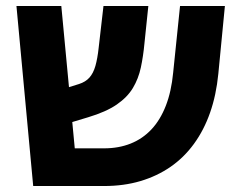

<svg xmlns="http://www.w3.org/2000/svg" viewBox="-20 -622 797 642"><path d="M91 0 35 -602H185L230 -126H328Q377 -126 417 -142Q457 -158 486.5 -189.5Q516 -221 534.5 -268.5Q553 -316 559 -379L582 -602H732L710 -375Q703 -304 682.5 -245.5Q662 -187 628.5 -141Q595 -95 550 -64Q505 -33 449.5 -16.5Q394 0 328 0ZM149 -192 138 -308 244 -341Q266 -348 279 -362.5Q292 -377 299 -401.5Q306 -426 310 -463L326 -602H476L463 -477Q459 -434 451 -396.5Q443 -359 424.5 -328Q406 -297 370.5 -272.5Q335 -248 275 -230Z"/></svg>

Font: Noto Sans
Style: Bold
Weight: 700
Designer: Monotype Design Team
Foundry: Monotype Imaging Inc.
Version: Version 2.000;GOOG;noto-source:20170915:90ef993387c0; ttfaut